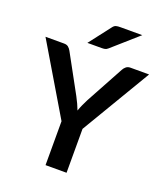

<svg xmlns="http://www.w3.org/2000/svg" viewBox="-171 -1041 990 1151"><g transform="rotate(20 324.5 -465.0)"><path d="M391 -280V0H257V-280L-6.5 -723H112Q129.5 -723 139.8 -714.5Q150 -706 157 -693L289 -451.5Q300.5 -430 309.2 -411Q318 -392 325 -373Q331.5 -392 340 -411Q348.5 -430 359.5 -451.5L491 -693Q496.5 -704 507.5 -713.5Q518.5 -723 535.5 -723H654.5ZM535.5 -930.5 373.5 -787.5Q363.5 -778.5 354.5 -776.5Q345.5 -774.5 331.5 -774.5H242L346.5 -910Q351.5 -917 356.5 -921.2Q361.5 -925.5 367.5 -927.5Q373.5 -929.5 380.8 -930Q388 -930.5 398 -930.5Z"/></g></svg>

Font: Lato
Style: Bold
Weight: 700
Designer: Lukasz Dziedzic with Adam Twardoch and Botio Nikoltchev
Foundry: tyPoland Lukasz Dziedzic
Version: Version 2.010; 2014-09-01; http://www.latofonts.com/; ttfaut